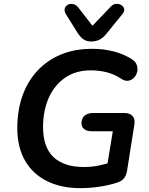

<svg xmlns="http://www.w3.org/2000/svg" viewBox="-20 -969 776 999"><path d="M398 10Q300 10 226 -26Q152 -62 111 -132Q70 -202 70 -303Q70 -393 96 -468Q122 -543 172.5 -598.5Q223 -654 295 -684.5Q367 -715 460 -715Q520 -715 573 -701Q626 -687 666 -661Q686 -648 692 -630Q698 -612 693.5 -594.5Q689 -577 677 -564.5Q665 -552 648 -549Q631 -546 611 -559Q577 -582 537 -592.5Q497 -603 453 -603Q374 -603 318.5 -564.5Q263 -526 233.5 -459.5Q204 -393 204 -308Q204 -202 259 -151Q314 -100 416 -100Q456 -100 493 -107.5Q530 -115 565 -127L532 -73L567 -286H458Q433 -286 418.5 -297Q404 -308 404 -327Q404 -353 420 -367Q436 -381 464 -381H627Q656 -381 670 -365Q684 -349 679 -320L641 -80Q637 -57 626 -42.5Q615 -28 593 -20Q552 -6 500 2Q448 10 398 10ZM454 -753Q430 -753 413.5 -765Q397 -777 383 -799L323 -895Q313 -912 317 -925Q321 -938 333.5 -944.5Q346 -951 361.5 -947.5Q377 -944 389 -928L461 -835L557 -935Q569 -948 584 -949Q599 -950 611 -942.5Q623 -935 626 -923Q629 -911 618 -897L535 -795Q518 -773 498.5 -763Q479 -753 454 -753Z"/></svg>

Font: Nunito ExtraLight
Style: Italic
Weight: 200
Italic angle: -9°
Designer: Vernon Adams
Foundry: Vernon Adams
Version: Version 3.602